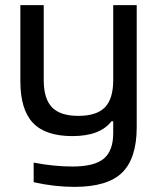

<svg xmlns="http://www.w3.org/2000/svg" viewBox="-20 -520 610 746"><path d="M511.2 -25.9Q511.2 94.7 454.8 150.4Q398.4 206.1 269 206.1Q192.4 206.1 110.8 188V111.8Q189.9 127 261.2 127Q347.2 127 383.5 96.2Q419.9 65.4 419.9 -2.9V-48.8H413.1Q369.1 8.8 261.2 8.8Q156.7 8.8 107.9 -42.7Q59.1 -94.2 59.1 -205.1V-500H149.9V-209Q149.9 -136.2 182.1 -103Q214.4 -69.8 284.2 -69.8Q355.5 -69.8 387.7 -103Q419.9 -136.2 419.9 -209V-500H511.2Z"/></svg>

Font: LT Wave Text
Style: Regular
Weight: 400
Designer: Daniel Lyons
Version: Version 2.5 (Glyphs App)